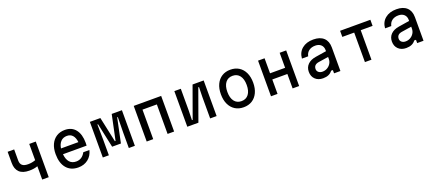

<svg xmlns="http://www.w3.org/2000/svg" viewBox="77 -1820 6845 3039"><g transform="rotate(-20 3500.0 -300.0)"><path d="M459 0V-224Q428 -213 393.5 -207.5Q359 -202 317 -202Q206 -202 150.5 -256Q95 -310 95 -413V-600H205V-413Q205 -358 236 -331Q267 -304 333 -304Q368 -304 398 -309.5Q428 -315 459 -326V-600H569V0Z M1321 -184Q1299 -91 1230.5 -37.5Q1162 16 1065 16Q938 16 867 -68.5Q796 -153 796 -305Q796 -401 828.5 -470.5Q861 -540 921 -578Q981 -616 1062 -616Q1177 -616 1241 -536Q1305 -456 1305 -310Q1305 -299 1304 -287Q1303 -275 1303 -264H905Q913 -176 953.5 -130Q994 -84 1065 -84Q1165 -84 1218 -184ZM1062 -516Q998 -516 958 -475.5Q918 -435 907 -361H1200Q1191 -437 1156 -476.5Q1121 -516 1062 -516Z M1480 0V-600H1657L1748 -177H1759L1848 -600H2020V0H1918V-260L1922 -520H1911L1825 -110H1677L1589 -520H1578L1582 -260V0Z M2219 0V-600H2681V0H2571V-497H2329V0Z M2903 0V-600H3012V-240L3008 -73H3020L3210 -600H3397V0H3288V-360L3292 -527H3280L3090 0Z M3850 16Q3767 16 3706 -22.5Q3645 -61 3611.5 -132Q3578 -203 3578 -300Q3578 -397 3611.5 -468Q3645 -539 3706 -577.5Q3767 -616 3850 -616Q3933 -616 3994 -577.5Q4055 -539 4088.5 -468Q4122 -397 4122 -300Q4122 -203 4088.5 -132Q4055 -61 3994 -22.5Q3933 16 3850 16ZM3850 -87Q3927 -87 3970 -143Q4013 -199 4013 -300Q4013 -401 3970 -457Q3927 -513 3850 -513Q3773 -513 3730 -457Q3687 -401 3687 -300Q3687 -199 3730 -143Q3773 -87 3850 -87Z M4313 0V-600H4423V-347H4677V-600H4787V0H4677V-243H4423V0Z M5345 -55Q5296 15 5188 15Q5106 15 5056.5 -32.5Q5007 -80 5007 -158Q5007 -233 5055.5 -281.5Q5104 -330 5192 -344L5375 -373V-390Q5375 -448 5339.5 -481Q5304 -514 5244 -514Q5179 -514 5136.5 -482.5Q5094 -451 5082 -393H4977Q4985 -497 5057.5 -556.5Q5130 -616 5247 -616Q5360 -616 5421 -559Q5482 -502 5482 -397V0H5375V-55ZM5123 -163Q5123 -129 5148.5 -108Q5174 -87 5214 -87Q5258 -87 5294.5 -108Q5331 -129 5353 -164.5Q5375 -200 5375 -243V-276L5206 -250Q5123 -236 5123 -163Z M5895 0V-497H5695V-600H6205V-497H6005V0Z M6745 -55Q6696 15 6588 15Q6506 15 6456.5 -32.5Q6407 -80 6407 -158Q6407 -233 6455.5 -281.5Q6504 -330 6592 -344L6775 -373V-390Q6775 -448 6739.5 -481Q6704 -514 6644 -514Q6579 -514 6536.5 -482.5Q6494 -451 6482 -393H6377Q6385 -497 6457.5 -556.5Q6530 -616 6647 -616Q6760 -616 6821 -559Q6882 -502 6882 -397V0H6775V-55ZM6523 -163Q6523 -129 6548.5 -108Q6574 -87 6614 -87Q6658 -87 6694.5 -108Q6731 -129 6753 -164.5Q6775 -200 6775 -243V-276L6606 -250Q6523 -236 6523 -163Z"/></g></svg>

Font: Martian Mono
Style: Regular
Weight: 400
Monospace: yes
Designer: Roman Shamin
Foundry: Evil Martians
Version: Version 1.000; ttfautohint (v1.8.4.7-5d5b)